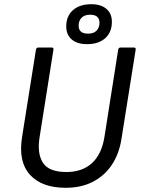

<svg xmlns="http://www.w3.org/2000/svg" viewBox="-20 -881 671 913"><path d="M292 12Q179 12 122.5 -50Q66 -112 85 -230L151 -645Q153 -655 162 -655H226Q236 -655 234 -644L168 -227Q156 -150 184.5 -106.5Q213 -63 296 -63Q371 -63 417.5 -105.5Q464 -148 477 -232L542 -645Q544 -655 553 -655H617Q627 -655 625 -644L558 -223Q547 -150 512 -97.5Q477 -45 421.5 -16.5Q366 12 292 12ZM393.5 -671Q346.8 -671 320.9 -693.5Q295 -716.1 295 -755.2Q295 -805 327.2 -833Q359.5 -861 414 -861Q460.5 -861 486.2 -838.6Q512 -816.3 512 -777.4Q512 -728 480.5 -699.5Q449 -671 393.5 -671ZM398.5 -721Q425 -721 439 -735Q453 -749 453 -773Q453 -811 408.4 -811Q382.6 -811 368.3 -797Q354 -783 354 -759Q354 -721 398.5 -721Z"/></svg>

Font: Sofia Sans Hairline
Style: Italic
Weight: 1
Italic angle: -9°
Designer: Botio Nikoltchev, Ani Petrova
Foundry: lettersoup
Version: Version 4.102